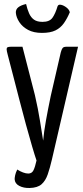

<svg xmlns="http://www.w3.org/2000/svg" viewBox="-20 -933 416 957"><path d="M128 4Q98 5 76 -6.5Q54 -18 53 -40Q53 -47 55.5 -59.5Q58 -72 66 -88Q80 -79 94.5 -73.5Q109 -68 121 -68Q139 -68 147 -84.5Q155 -101 162 -133Q154 -156 140 -203.5Q126 -251 109.5 -311.5Q93 -372 76.5 -436Q60 -500 45 -558Q30 -616 19 -658Q16 -669 14.5 -676.5Q13 -684 13 -688Q13 -695 18 -697.5Q23 -700 34 -700H92L154 -459Q170 -389 179 -332.5Q188 -276 195 -232Q199 -276 209 -332Q219 -388 233 -455L283 -672Q287 -687 292 -693.5Q297 -700 311 -700H369L239 -139Q229 -96 218 -64Q207 -32 187 -14.5Q167 3 128 4ZM189 -769Q148 -769 120 -784Q92 -799 76.5 -822.5Q61 -846 59 -869Q58 -886 71 -896.5Q84 -907 110 -913Q116 -887 125 -866.5Q134 -846 149.5 -835Q165 -824 192 -824Q227 -824 241.5 -844.5Q256 -865 267 -902Q271 -912 284.5 -909Q298 -906 311.5 -895.5Q325 -885 328 -872Q315 -841 298.5 -817.5Q282 -794 256.5 -781.5Q231 -769 189 -769Z"/></svg>

Font: Yanone Kaffeesatz
Style: Regular
Weight: 400
Designer: Yanone (Cyrillic: Daniel Pouzeot, Huerta Tipografica, and Cyreal)
Foundry: Yanone
Version: Version 2.003